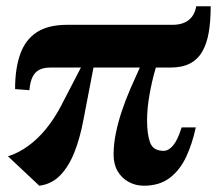

<svg xmlns="http://www.w3.org/2000/svg" viewBox="-20 -581 690 611"><path d="M105 10 5.5 -83.5Q39.5 -94.5 70 -116.8Q100.5 -139 126.8 -171.2Q153 -203.5 174 -243.5L237.5 -366H139Q119.5 -366 105.8 -359.2Q92 -352.5 84 -337Q76 -321.5 73.5 -294L28 -297.5Q28 -363.5 44.5 -409.2Q61 -455 97.2 -478.5Q133.5 -502 193 -502H529Q561 -502 580.2 -517Q599.5 -532 604.5 -561H650.5Q650.5 -515 644.5 -479Q638.5 -443 624.2 -417.8Q610 -392.5 585 -379.2Q560 -366 521.5 -366H476Q469.5 -344.5 464.5 -322.8Q459.5 -301 455.8 -279.8Q452 -258.5 450 -238Q448 -217.5 448 -199Q448 -153 457.8 -127Q467.5 -101 501 -101Q516.5 -101 531 -118.2Q545.5 -135.5 558 -175.5H603Q592 -123.5 572.2 -81.5Q552.5 -39.5 520 -14.8Q487.5 10 437.5 10Q411.5 10 389.5 -2Q367.5 -14 354.5 -36Q341.5 -58 341.5 -88.5Q341.5 -122.5 348.8 -157.8Q356 -193 368 -228.5Q380 -264 395 -298.8Q410 -333.5 425 -366H277.5L245 -197Q234.5 -141.5 216.8 -96.5Q199 -51.5 171.8 -23.2Q144.5 5 105 10Z"/></svg>

Font: Merriweather 144pt Black
Style: Italic
Weight: 900
Italic angle: -7.8°
Version: Version 2.101